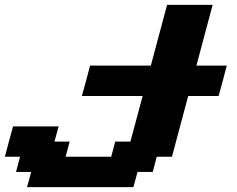

<svg xmlns="http://www.w3.org/2000/svg" viewBox="-20 -645 977 790"><path d="M91.3 125H528.8L545.9 62.5H608.4L625 0H687.5Q698.7 -42 720.9 -125.2Q743.2 -208.5 754.4 -250H879.4Q885.3 -270.5 896.5 -312.3Q907.7 -354 913.1 -375H788.1Q799.3 -416.5 821.5 -500Q843.8 -583.5 855 -625H667.5Q656.2 -583.5 634 -500Q611.8 -416.5 600.6 -375H350.6Q345.2 -354 334 -312.3Q322.8 -270.5 316.9 -250H566.9L516.6 -62.5H454.1L437.5 0H250L266.6 -62.5H204.1L221.2 -125H33.7Q27.8 -104 16.6 -62.5Q5.4 -21 0 0H62.5L45.9 62.5H108.4Z"/></svg>

Font: Faithful 32x
Style: SemiboldOblique
Weight: 400
Foundry: Faithful Resource Pack
Version: Version 1.0; January 27, 2023